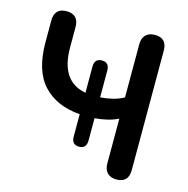

<svg xmlns="http://www.w3.org/2000/svg" viewBox="-106 -815 905 925"><g transform="rotate(15 346.5 -352.5)"><path d="M555 8Q526 8 509.5 -8Q493 -24 493 -55V-279Q470 -267 439 -259.5Q408 -252 377 -250V-139Q377 -98 340 -98Q303 -98 303 -139V-250Q186 -259 120 -329.5Q54 -400 54 -543V-650Q54 -713 114 -713Q175 -713 175 -650V-549Q175 -380 303 -357V-487Q303 -528 340 -528Q377 -528 377 -487V-354Q408 -356 438.5 -363.5Q469 -371 493 -385V-650Q493 -681 509.5 -697Q526 -713 555 -713Q615 -713 615 -650V-55Q615 8 555 8Z"/></g></svg>

Font: Chiron GoRound TC M
Style: Regular
Weight: 500
Designer: Ryoko NISHIZUKA 西塚涼子 (kana, bopomofo & ideographs); Paul D. Hunt (Latin, Greek & Cyrillic); Sandoll Communications 산돌커뮤니
Foundry: Adobe
Version: Version 1.000;hotconv 1.1.1;makeotfexe 2.6.0